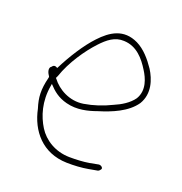

<svg xmlns="http://www.w3.org/2000/svg" viewBox="-144 -666 761 804"><g transform="rotate(30 237.0 -264.0)"><path d="M30 -285C23 -272 34 -257 44 -247L45 -245V-240C41 -183 49 -149 71 -107C106 -19 180 45 288 29C321 24 354 16 381 6L419 -8C422 -10 425 -13 427 -18C433 -27 419 -35 409 -32L372 -18C347 -9 316 -2 286 3C224 13 168 -10 134 -48C100 -86 70 -142 70 -217V-226C96 -206 123 -190 164 -187C214 -183 258 -203 293 -223C346 -250 406 -287 431 -342C453 -399 423 -452 392 -486C363 -516 329 -544 291 -555C217 -576 171 -533 136 -479C105 -432 76 -362 56 -295C43 -300 37 -297 31 -285ZM75 -267C86 -339 121 -414 152 -462C176 -499 201 -528 242 -533C299 -541 341 -505 373 -469C396 -444 427 -400 408 -352C394 -322 365 -297 337 -279C303 -254 266 -234 226 -220C168 -200 109 -222 75 -254C75 -254 72 -256 72 -256C72 -256 75 -267 75 -267ZM431 -342Z"/></g></svg>

Font: Stray Cat
Style: LtCn
Weight: 300
Version: Version 1.0